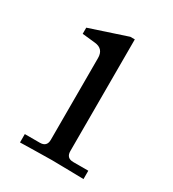

<svg xmlns="http://www.w3.org/2000/svg" viewBox="-119 -513 524 583"><g transform="rotate(30 142.5 -221.5)"><path d="M39.1 1V-28.3H91.8Q116.2 -28.3 116.2 -52.7V-339.4Q116.2 -371.6 85 -375L39.1 -379.9V-401.4L168.9 -444.3H184.6V-52.7Q184.6 -28.3 209 -28.3H261.7V1Q260.3 1 213.6 0Q167 -1 150.4 -1Q133.8 -1 87.2 0Q40.5 1 39.1 1Z"/></g></svg>

Font: Theano Old Style
Style: Regular
Weight: 400
Designer: Alexey Kryukov
Version: Version 2.00